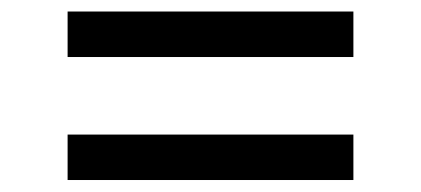

<svg xmlns="http://www.w3.org/2000/svg" viewBox="-20 -534 724 330"><path d="M96.2 -436V-514.2H587.4V-436ZM96.2 -224.6V-302.7H587.4V-224.6Z"/></svg>

Font: Michroma
Style: Regular
Weight: 400
Designer: Vernon Adams
Foundry: Vernon Adams
Version: Version 1.100; ttfautohint (v1.8.4.7-5d5b);gftools[0.9.29]